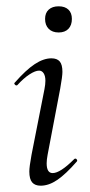

<svg xmlns="http://www.w3.org/2000/svg" viewBox="-20 -580 287 609"><path d="M73 -36Q73 -51 80 -89L121 -297Q124 -312 124 -324Q124 -339 118.5 -347.5Q113 -356 104 -356Q92 -356 73.5 -344Q55 -332 35 -310Q34 -309 32 -309Q29 -309 26.5 -312.5Q24 -316 27 -318Q62 -358 90 -376.5Q118 -395 143 -395Q161 -395 169.5 -385Q178 -375 178 -352Q178 -338 171 -299L131 -89Q128 -73 128 -62Q128 -31 147 -31Q171 -31 215 -75Q217 -77 219 -77Q222 -77 224 -73.5Q226 -70 223 -67Q189 -28 162 -9.5Q135 9 109 9Q91 9 82 -1.5Q73 -12 73 -36ZM123 -520Q123 -539 134.5 -549.5Q146 -560 166 -560Q186 -560 197 -549.5Q208 -539 208 -520Q208 -500 197 -488.5Q186 -477 166 -477Q146 -477 134.5 -488.5Q123 -500 123 -520Z"/></svg>

Font: Cormorant Infant
Style: Italic
Weight: 400
Italic angle: -10°
Designer: Christian Thalmann (Catharsis Fonts)
Foundry: Catharsis Fonts
Version: Version 4.000